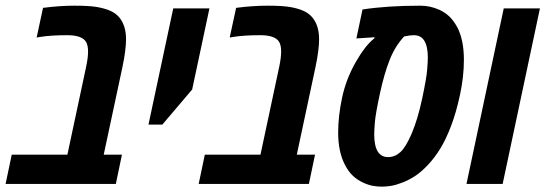

<svg xmlns="http://www.w3.org/2000/svg" viewBox="-47 -660 1957 689"><path d="M107.4 -631.8Q167 -639.6 220 -639.6Q272.9 -639.6 301.3 -634.8Q329.6 -629.9 349.1 -621.1Q368.7 -612.3 380.9 -597.7Q405.3 -568.4 405.3 -519.5Q405.3 -481.4 392.6 -420.4L325.2 -105H390.6L368.7 0H-26.9L-4.9 -105H194.8L262.2 -420.9Q269 -452.6 269 -475.1Q269 -497.6 261.7 -509.8Q247.1 -533.7 194.3 -533.7Q134.3 -533.7 96.2 -527.3L84.5 -525.4Z M642.6 -338.9 535.6 -212.9H485.8L574.7 -629.9H704.6Z M800.3 -631.8Q859.9 -639.6 912.8 -639.6Q965.8 -639.6 994.1 -634.8Q1022.5 -629.9 1042 -621.1Q1061.5 -612.3 1073.7 -597.7Q1098.1 -568.4 1098.1 -519.5Q1098.1 -481.4 1085.4 -420.4L1018.1 -105H1083.5L1061.5 0H666L688 -105H887.7L955.1 -420.9Q961.9 -452.6 961.9 -475.1Q961.9 -497.6 954.6 -509.8Q939.9 -533.7 887.2 -533.7Q827.1 -533.7 789.1 -527.3L777.3 -525.4Z M1460.9 -639.6Q1496.6 -639.6 1529.3 -625Q1548.8 -616.2 1564.5 -601.8Q1580.1 -587.4 1593.8 -562.5Q1617.7 -517.1 1617.7 -445.3Q1617.7 -385.3 1604 -321Q1590.3 -256.8 1571.8 -208.3Q1553.2 -159.7 1533 -126.7Q1512.7 -93.8 1488.8 -68.4Q1464.8 -43 1442.9 -28.6Q1420.9 -14.2 1397.7 -5.1Q1374.5 3.9 1357.2 6.8Q1339.8 9.8 1323.2 9.8Q1306.6 9.8 1290.5 6.8Q1274.4 3.9 1255.1 -5.1Q1235.8 -14.2 1220 -28.6Q1204.1 -43 1190.9 -68.4Q1166.5 -115.2 1166.5 -184.1Q1166.5 -243.7 1180.7 -309.8Q1194.8 -376 1229.2 -436.5Q1263.7 -497.1 1296.4 -522.5L1297.4 -526.4L1231.9 -522L1253.9 -626Q1342.8 -639.6 1460.9 -639.6ZM1488.3 -452.6Q1488.3 -533.7 1438.5 -533.7Q1424.3 -533.7 1403.3 -529.3Q1370.6 -494.1 1351.1 -444.6Q1331.5 -395 1316.2 -323.5Q1300.8 -252 1298.3 -221.7Q1295.9 -191.4 1295.9 -178.2Q1295.9 -96.2 1345.7 -96.2Q1369.6 -96.2 1389.4 -113.8Q1409.2 -131.3 1430.7 -181.6Q1452.1 -231.9 1467.8 -305.4Q1483.4 -378.9 1485.8 -408.9Q1488.3 -439 1488.3 -452.6Z M1756.8 0H1627L1760.7 -629.9H1890.6Z"/></svg>

Font: Open Sans Hebrew Condensed
Style: Bold Italic
Weight: 700
Width: 3
Italic angle: -12°
Foundry: Ascender Corporation, Yanek Iontef
Version: Version 2.001;PS 002.001;hotconv 1.0.70;makeotf.lib2.5.58329